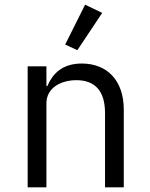

<svg xmlns="http://www.w3.org/2000/svg" viewBox="-20 -799 640 819"><path d="M178 0V-358C178 -426 242 -457 306 -457C385 -457 428 -411 428 -317V0H508V-331C508 -456 437 -528 329 -528C244 -528 204 -483 182 -432H178V-516H98V0ZM416 -744 343 -779 258 -609 310 -585Z"/></svg>

Font: IBM Plex Mono
Style: Regular
Weight: 400
Monospace: yes
Designer: Mike Abbink, Paul van der Laan, Pieter van Rosmalen
Foundry: Bold Monday
Version: Version 2.004